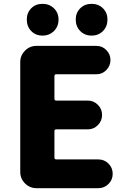

<svg xmlns="http://www.w3.org/2000/svg" viewBox="-20 -984 670 1004"><path d="M170.9 0Q135.7 0 110.8 -24.9Q85.9 -49.8 85.9 -85V-659.2Q85.9 -694.3 110.8 -719.2Q135.7 -744.1 170.9 -744.1H484.4Q514.6 -744.1 536.1 -722.2Q557.6 -700.2 557.6 -669.9Q557.6 -639.6 536.1 -617.7Q514.6 -595.7 484.4 -595.7H274.4Q264.6 -595.7 264.6 -585.9V-467.8Q264.6 -458 274.4 -458H439.5Q469.7 -458 491.7 -436Q513.7 -414.1 513.7 -382.8Q513.7 -351.6 491.7 -329.6Q469.7 -307.6 439.5 -307.6H274.4Q264.6 -307.6 264.6 -297.9V-160.2Q264.6 -150.4 274.4 -150.4H494.1Q525.4 -150.4 547.4 -128.4Q569.3 -106.4 569.3 -75.2Q569.3 -43.9 547.4 -22Q525.4 0 494.1 0ZM202.1 -797.9Q166 -797.9 143.1 -821.8Q120.1 -845.7 120.1 -881.8Q120.1 -917 143.1 -940.4Q166 -963.9 202.1 -963.9Q238.3 -963.9 262.2 -940.4Q286.1 -917 286.1 -881.8Q286.1 -845.7 262.2 -821.8Q238.3 -797.9 202.1 -797.9ZM459 -797.9Q422.9 -797.9 399.4 -821.8Q376 -845.7 376 -881.8Q376 -917 399.4 -940.4Q422.9 -963.9 459 -963.9Q495.1 -963.9 518.6 -940.4Q542 -917 542 -881.8Q542 -845.7 518.6 -821.8Q495.1 -797.9 459 -797.9Z"/></svg>

Font: Gen Jyuu GothicX Heavy
Style: Bold
Weight: 900
Designer: [Source Han Sans]
Ryoko NISHIZUKA  (kana & ideographs); Paul D. Hunt (Latin, Greek & Cyrillic); Wenlong ZHANG  (bopomofo
Version: Version 1.002.20150607